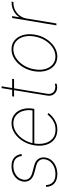

<svg xmlns="http://www.w3.org/2000/svg" viewBox="801 -1517 728 2370"><g transform="rotate(-90 1165.0 -332.0)"><path d="M449.2 -430.7 425.8 -425.8Q420.4 -461.4 404.8 -484.9Q389.2 -508.3 363.3 -519.8Q337.4 -531.2 300.8 -531.2Q234.4 -531.2 187.7 -496.8Q141.1 -462.4 131.8 -407.2Q125.5 -365.2 147.5 -337.4Q169.4 -309.6 222.7 -295.9L305.7 -274.4Q363.3 -259.3 388.4 -222.4Q413.6 -185.5 405.3 -134.8Q397.9 -90.8 369.4 -57.9Q340.8 -24.9 297.4 -6.8Q253.9 11.2 200.2 11.7Q127 11.2 86.4 -24.7Q45.9 -60.5 43 -126L65.4 -128.9Q67.9 -71.8 102.3 -41.5Q136.7 -11.2 200.2 -11.7Q272.9 -11.2 323.7 -47.4Q374.5 -83.5 383.8 -140.6Q390.6 -182.6 368.9 -210.7Q347.2 -238.8 296.9 -251L215.8 -272.5Q155.3 -288.6 128.2 -325Q101.1 -361.3 109.4 -413.1Q116.7 -455.6 143.1 -487.3Q169.4 -519 210 -536.6Q250.5 -554.2 299.8 -553.7Q363.8 -554.2 401.6 -522.7Q439.5 -491.2 449.2 -430.7Z M748.5 11.7Q676.8 11.7 629.2 -25.9Q581.5 -63.5 562.5 -127.9Q543.5 -192.4 556.6 -272.9Q569.8 -353 609.9 -416.5Q649.9 -480 707 -516.8Q764.2 -553.7 828.1 -553.7Q876.5 -553.7 913.8 -533.4Q951.2 -513.2 975.6 -476.6Q1000 -439.9 1008.8 -390.9Q1017.6 -341.8 1007.8 -284.2L1005.9 -272.5H568.4L571.8 -294.9H997.6L985.8 -286.1Q997.6 -354.5 980.7 -410.2Q963.9 -465.8 924.6 -498.5Q885.3 -531.2 827.6 -531.2Q771 -531.2 718.8 -497.6Q666.5 -463.9 629.2 -406.2Q591.8 -348.6 579.6 -276.4L579.1 -273.4Q567.4 -201.7 582.5 -142.1Q597.7 -82.5 639.4 -46.6Q681.2 -10.7 749 -10.7Q800.3 -10.7 837.6 -28.8Q875 -46.9 899.9 -70.3Q924.8 -93.8 937.5 -109.9L954.6 -96.2Q939 -75.7 910.6 -50.3Q882.3 -24.9 841.8 -6.6Q801.3 11.7 748.5 11.7Z M1377.4 -545.9 1373.5 -522.5H1157.7L1161.6 -545.9ZM1262.2 -675.8H1284.7L1192.9 -115.2Q1187.5 -83.5 1197.5 -60.3Q1207.5 -37.1 1229 -24.9Q1250.5 -12.7 1277.8 -12.7Q1287.6 -12.7 1296.6 -14.6Q1305.7 -16.6 1315.9 -19.5L1318.8 1Q1307.6 5.9 1297.1 7.8Q1286.6 9.8 1273.9 9.8Q1240.7 9.8 1214.8 -5.6Q1189 -21 1176.5 -49.1Q1164.1 -77.1 1170.4 -115.2Z M1651.4 11.7Q1586.9 11.2 1541.5 -26.1Q1496.1 -63.5 1476.8 -128.2Q1457.5 -192.9 1470.7 -274.4Q1484.4 -354 1524.4 -417.2Q1564.5 -480.5 1621.3 -517.3Q1678.2 -554.2 1741.2 -553.7Q1806.6 -554.2 1851.8 -516.4Q1897 -478.5 1916.3 -414.1Q1935.5 -349.6 1922.9 -268.6Q1909.7 -189 1869.4 -125.7Q1829.1 -62.5 1772.2 -25.6Q1715.3 11.2 1651.4 11.7ZM1651.4 -11.7Q1710.4 -11.7 1762.7 -45.9Q1814.9 -80.1 1851.6 -139.6Q1888.2 -199.2 1900.4 -274.4Q1912.6 -347.7 1895.8 -405.8Q1878.9 -463.9 1839.1 -497.6Q1799.3 -531.2 1742.2 -531.2Q1684.1 -531.2 1631.8 -496.6Q1579.6 -461.9 1543 -402.6Q1506.3 -343.3 1494.1 -268.6Q1481.4 -195.3 1498 -137.2Q1514.6 -79.1 1554.7 -45.4Q1594.7 -11.7 1651.4 -11.7Z M2037.1 0 2127.9 -545.9H2151.4L2136.7 -459H2139.6Q2165.5 -501.5 2213.9 -527.1Q2262.2 -552.7 2318.4 -552.7Q2322.8 -552.7 2324.2 -552.7Q2325.7 -552.7 2330.1 -552.7L2326.2 -530.3Q2321.8 -529.8 2320.3 -529.8Q2318.8 -529.8 2314.5 -530.3Q2266.1 -530.3 2225.1 -509Q2184.1 -487.8 2156.5 -450.9Q2128.9 -414.1 2121.1 -366.2L2060.5 0Z"/></g></svg>

Font: Inter Tight Thin
Style: Italic
Weight: 250
Italic angle: -9.39999°
Designer: Rasmus Andersson
Foundry: rsms
Version: Version 3.004